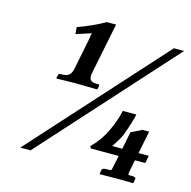

<svg xmlns="http://www.w3.org/2000/svg" viewBox="-105 -744 924 927"><g transform="rotate(15 356.5 -280.0)"><path d="M662.1 -601.1H712.9L121.1 54.2H69.8ZM650.9 -181.2 627.9 -67.9H679.2L671.9 -29.8H620.1L608.9 26.9Q605 46.9 609.9 46.9H626Q633.8 46.9 638.4 48.8Q643.1 50.8 644.3 52.7Q645.5 54.7 645 57.1L641.1 79.1L556.2 78.1L472.2 79.1L476.1 56.2Q479 46.9 500 46.9H518.1Q521 46.9 522.9 43.5Q524.9 40 526.9 27.8L539.1 -29.8H398.9L395 -41Q439 -83.5 464.8 -139.2Q490.2 -190.9 502 -245.1H569.8Q562.5 -207.5 535.2 -133.8Q525.4 -110.4 496.1 -67.9H546.9L564 -154.8Q617.2 -180.2 617.2 -181.2ZM224.1 -382.8 253.9 -530.8Q255.9 -539.6 256.8 -547.6Q257.8 -555.7 258.1 -558.8Q258.3 -562 259.5 -564.5Q260.7 -566.9 263.2 -568.8Q257.8 -567.9 185.1 -543.9L182.1 -578.1Q255.9 -604.5 316.9 -639.2H362.8L311 -382.8Q306.6 -360.4 314 -349.6Q321.3 -338.9 345.2 -338.9H354Q361.3 -338.9 359.9 -331.1L356.9 -314.9L355 -313Q285.2 -314.9 246.1 -314.9L152.8 -313L150.9 -314.9L154.8 -331.1Q156.2 -338.9 164.1 -338.9H171.9Q196.8 -338.9 208.5 -349.6Q220.2 -360.4 224.1 -382.8Z"/></g></svg>

Font: Linux Libertine
Style: Bold Italic
Weight: 700
Italic angle: -11.5°
Designer: Philipp H. Poll
Foundry: Philipp H. Poll
Version: Version 4.0.5